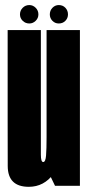

<svg xmlns="http://www.w3.org/2000/svg" viewBox="-20 -716 340 740"><path d="M192 0H288V-600H159.5V-67.5ZM137.5 -600H9.5V-254Q9.5 -156.5 9.8 -76.2Q10 4 91 4Q149.5 4 186.5 -46.2Q223.5 -96.5 223.5 -180L159.5 -187.5Q159.5 -141.5 157.5 -116.5Q155.5 -91.5 146.5 -91.5Q137.5 -91.5 137.5 -120Q137.5 -148.5 137.5 -254.5ZM93 -625.5Q107 -625.5 117.5 -635.8Q128 -646 128 -660.5Q128 -675.5 117.5 -686Q107 -696.5 93 -696.5Q78 -696.5 67.5 -686Q57 -675.5 57 -660.5Q57 -646 67.5 -635.8Q78 -625.5 93 -625.5ZM206.5 -625.5Q222 -625.5 232 -635.8Q242 -646 242 -660.5Q242 -675.5 232 -686Q222 -696.5 206.5 -696.5Q192.5 -696.5 182.2 -686Q172 -675.5 172 -660.5Q172 -646 182 -635.8Q192 -625.5 206.5 -625.5Z"/></svg>

Font: Anybody UltraCondensed
Style: Bold
Weight: 700
Width: 1
Version: Version 1.113;gftools[0.9.25]